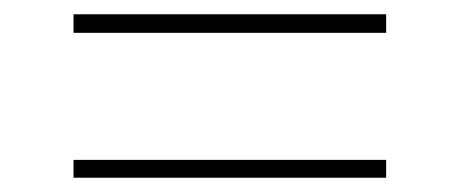

<svg xmlns="http://www.w3.org/2000/svg" viewBox="-20 -446 644 269"><path d="M521 -426V-400H83V-426ZM521 -222V-197H83V-222Z"/></svg>

Font: Work Sans ExtraLight
Style: Regular
Weight: 200
Designer: Wei Huang
Foundry: Wei Huang
Version: Version 2.010; ttfautohint (v1.8.3)